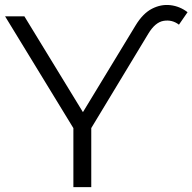

<svg xmlns="http://www.w3.org/2000/svg" viewBox="-20 -767 789 787"><path d="M748.8 -717 713.5 -665.9Q685.7 -687.2 651 -681.6Q616.3 -676 588.1 -629.2L337.2 -214.1L354.1 -260.3V0H280.8V-260.3L297.7 -214.1L0.9 -700H80L340.7 -273.4H299.3L535.7 -662.7Q565.6 -712 602.9 -731.2Q640.3 -750.4 678.7 -745.8Q717.2 -741.3 748.8 -717Z"/></svg>

Font: Montserrat Thin
Style: Regular
Weight: 100
Designer: Julieta Ulanovsky
Foundry: Julieta Ulanovsky
Version: Version 9.000